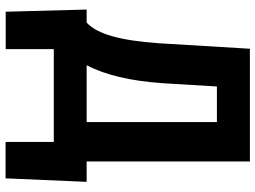

<svg xmlns="http://www.w3.org/2000/svg" viewBox="-135 -616 926 696"><g transform="rotate(90 328.0 -268.0)"><path d="M626.5 174.8H494.6V0H158.2V174.3H22.5L14.6 -119.1H62Q93.3 -147.9 111.3 -211.9Q129.4 -275.9 136.7 -379.4L156.7 -710.9H565.4V-119.1H639.2ZM216.3 -119.1H422.4V-591.3H293.5L281.7 -395.5Q269.5 -219.2 216.3 -119.1Z"/></g></svg>

Font: Roboto Condensed
Style: Bold
Weight: 700
Designer: Google
Version: Version 2.134; 2016